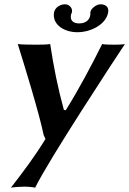

<svg xmlns="http://www.w3.org/2000/svg" viewBox="-20 -637 602 894"><path d="M62.7 -432C91.1 -341.1 162.9 -109.2 183.2 -8.5L191.7 10C146.6 84.7 89.2 161.7 30.7 237C41.2 234 85.6 232 95.6 232C105.6 232 134.2 234 143.7 237C203.7 112 516.9 -365 561.7 -432C551.1 -429 522.1 -429 512.1 -429C502.1 -429 465.1 -429 455.7 -432C406.1 -331.9 346.3 -220 286.4 -124L277.5 -125C249.2 -227.6 229 -329.7 213.7 -432C200.1 -429 164.1 -429 150.1 -429C137.1 -429 76.1 -429 62.7 -432ZM483.6 -579C484.1 -581.9 484.3 -584.6 484.3 -587.1C484.3 -607.5 468.6 -617 447.3 -617C429.3 -617 403.9 -598 400.9 -581C400.4 -578 400.1 -576 400.7 -574C401.2 -571 400.6 -568 400.1 -565C396.2 -543 377.6 -528 348.6 -528C322.2 -528 309.6 -540.4 309.6 -558.4C309.6 -560.8 309.8 -563.4 310.3 -566C310.6 -568 311.2 -571 312.7 -574C314.7 -577.8 315.5 -581.3 315.5 -586.3C315.5 -601.2 302.4 -617 282.3 -617C259.3 -617 235.5 -601 231.6 -579C230.8 -574.8 230.5 -570.6 230.5 -566.6C230.5 -519.3 280.5 -487 340.4 -487C404.4 -487 473.9 -524 483.6 -579Z"/></svg>

Font: Linux Biolinum O 
Style: Bold Italic
Weight: 700
Designer: Philipp H. Poll
Foundry: Philipp H. Poll
Version: Version 1.3.2